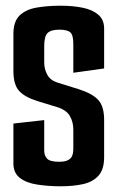

<svg xmlns="http://www.w3.org/2000/svg" viewBox="-20 -646 413 673"><path d="M193 7Q149 7 110.5 1Q72 -5 49.5 -22.5Q27 -40 27 -73V-213L135 -225V-118Q135 -100 145.5 -89.5Q156 -79 187 -79Q207 -79 218 -84.5Q229 -90 233 -100Q237 -110 237 -125V-192Q237 -219 224.5 -240Q212 -261 179 -271L110 -292Q66 -306 46.5 -328Q27 -350 27 -397V-527Q27 -571 49 -592Q71 -613 109 -619.5Q147 -626 192 -626Q235 -626 269.5 -619Q304 -612 324.5 -594.5Q345 -577 345 -546V-406L237 -391V-492Q237 -523 226.5 -532.5Q216 -542 188 -542Q159 -542 147 -530.5Q135 -519 135 -485V-427Q135 -404 145.5 -384.5Q156 -365 180 -357L257 -333Q304 -318 324.5 -295.5Q345 -273 345 -226V-95Q345 -52 325 -30Q305 -8 270.5 -0.5Q236 7 193 7Z"/></svg>

Font: Smooch Sans
Style: Bold
Weight: 700
Designer: Robert E. Leuschke
Foundry: Robert E. Leuschke
Version: Version 1.010